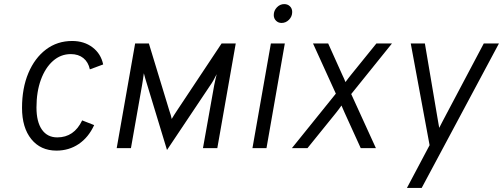

<svg xmlns="http://www.w3.org/2000/svg" viewBox="-20 -723 2455 937"><path d="M255.5 12Q178 12 132.8 -44Q87.5 -100 87.5 -196.5Q87.5 -293 118.5 -366.5Q149.5 -440 204.5 -481.5Q259.5 -523 332 -523Q390.5 -523 431.5 -492Q472.5 -461 483.5 -408.5L418.5 -384.5Q411 -420 386.8 -439.5Q362.5 -459 325.5 -459Q276.5 -459 238.8 -425.8Q201 -392.5 179.5 -333.8Q158 -275 158 -198.5Q158 -128.5 184.5 -90.5Q211 -52.5 259.5 -52.5Q341.5 -52.5 381 -135.5L439.5 -112.5Q412 -52.5 364.2 -20.2Q316.5 12 255.5 12Z M795 9 697 -313.5Q689 -338.5 682 -365.5Q680 -352.5 678.2 -338.2Q676.5 -324 673.5 -308.5L619 0H549.5L639.5 -511H706.5L806.5 -182.5Q811 -169.5 813.8 -160Q816.5 -150.5 818 -142.5Q824.5 -153.5 830.5 -163Q836.5 -172.5 846.5 -187.5L1061.5 -511H1130.5L1040.5 0H970.5L1025.5 -308Q1028.5 -323.5 1031.8 -337Q1035 -350.5 1037.5 -361Q1029 -344 1021.5 -330.8Q1014 -317.5 1004 -303.5Z M1354 -611Q1338 -611 1327 -622Q1316 -633 1316 -649.5Q1316 -671 1331.2 -687Q1346.5 -703 1367 -703Q1384 -703 1395 -692.2Q1406 -681.5 1406 -664.5Q1406 -642.5 1390.5 -626.8Q1375 -611 1354 -611ZM1212 0 1302 -511H1370L1280.5 0Z M1404.5 0 1619 -266 1507.5 -511H1581.5L1651 -356.5Q1654.5 -350 1658.2 -341.2Q1662 -332.5 1666 -322.5Q1673 -332 1679.2 -340.2Q1685.5 -348.5 1692 -356.5L1817 -511H1893L1694 -264L1814.5 0H1740.5L1662 -172.5Q1654.5 -188.5 1646.5 -208Q1634 -190 1620 -172.5L1480.5 0Z M1966 194 2076.5 -14.5 1984.5 -511H2053.5L2113 -159.5Q2115.5 -145 2118.2 -129Q2121 -113 2123.5 -99Q2130 -112 2138.5 -128.2Q2147 -144.5 2155 -159.5L2341 -511H2415L2038 194Z"/></svg>

Font: Overpass Light
Style: Italic
Weight: 300
Italic angle: -10°
Designer: Delve Withrington, Dave Bailey, Thomas Jockin
Foundry: Delve Fonts LLC
Version: Version 4.000; ttfautohint (v1.8.3)